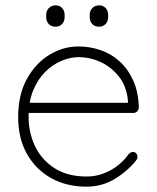

<svg xmlns="http://www.w3.org/2000/svg" viewBox="-20 -689 588 719"><path d="M304 10Q229 10 171.5 -22Q114 -54 81 -112.5Q48 -171 48 -250Q48 -334 80.5 -393Q113 -452 164.5 -483.5Q216 -515 274 -515Q316 -515 356 -501.5Q396 -488 427.5 -459.5Q459 -431 478.5 -388.5Q498 -346 500 -287Q500 -279 494 -272.5Q488 -266 480 -266H72L66 -304H469L459 -295V-313Q454 -366 425.5 -402Q397 -438 357 -456.5Q317 -475 274 -475Q244 -475 211 -461.5Q178 -448 150 -420.5Q122 -393 104.5 -351Q87 -309 87 -253Q87 -192 111.5 -141Q136 -90 184.5 -59Q233 -28 304 -28Q338 -28 368 -39.5Q398 -51 422 -70Q446 -89 461 -111Q469 -120 478 -120Q485 -120 490 -114.5Q495 -109 495 -102Q495 -95 491 -90Q460 -50 411.5 -20Q363 10 304 10ZM351 -589Q335 -589 325.5 -599Q316 -609 316 -625V-633Q316 -649 326 -659Q336 -669 352 -669Q366 -669 375.5 -659Q385 -649 385 -633V-625Q385 -609 375.5 -599Q366 -589 351 -589ZM188 -589Q172 -589 162.5 -599Q153 -609 153 -625V-633Q153 -649 163 -659Q173 -669 189 -669Q203 -669 212.5 -659Q222 -649 222 -633V-625Q222 -609 212.5 -599Q203 -589 188 -589Z"/></svg>

Font: Quicksand Variable Light
Style: Regular
Weight: 300
Designer: Andrew Paglinawan
Foundry: Andrew Paglinawan
Version: Version 3.004